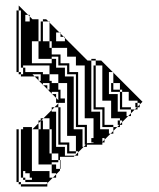

<svg xmlns="http://www.w3.org/2000/svg" viewBox="-20 -670 578 698"><path d="M56 -600V-616H48V-600ZM72 -616V-592H88V-610L82 -616ZM136 -584H128V-592H136ZM216 -520V-532L212 -536H200V-548L196 -552H184V-520ZM56 -472V-488H48V-472ZM64 -400V-408H136V-400H160V-432H64V-424H72V-408H64V-424H48V-408H56V-400ZM328 -424H320V-432H328ZM98 -400 106 -392H120V-378L122 -376H128V-400ZM168 -376V-368H192V-400H160V-376ZM160 -368H136V-362L138 -360H152V-346L154 -344H160ZM392 -360H384V-368H392ZM224 -336V-368H192V-344H200V-336ZM384 -336V-344H416V-336ZM224 -304V-336H200V-328H192V-336H168V-330L170 -328H184V-314L186 -312H216V-304ZM424 -328H416V-336H424ZM224 -272V-304H216V-296H194L192 -294V-280H200V-272ZM360 -232H352V-248H360V-240H384V-272H360V-264H352V-272H320V-280H360V-272H384V-304H328V-296H320V-312H328V-304H352V-336H328V-328H320V-344H328V-336H352V-368H328V-360H320V-376H328V-368H352V-400H328V-392H320V-408H328V-400H352V-432H328V-450H312V-456H328V-450H348L390 -408H392V-406L498 -300L488 -290V-280H480V-272H470L478 -280H472V-296H480V-282L488 -290V-296H480V-304H424V-296H416V-312H424V-304H448V-336H424V-344H416V-368H392V-406L390 -408H376V-328H408V-264H440V-248H446L424 -226V-216H416V-208H406L414 -216H408V-232H416V-218L424 -226V-232H416V-240H360ZM56 -168V-184H48V-168ZM200 -168H192V-184H200V-176H224V-208H200V-200H192V-216H200V-208H224V-240H200V-232H192V-248H200V-240H224V-272H200V-264H192V-280H178L192 -294V-296H184V-314L170 -328H168V-330L162 -336H160V-338L154 -344H152V-346L138 -360H136V-362L130 -368H128V-370L122 -376H120V-378L106 -392H56V-400H48V-408H40V-632H48V-616H56V-632H48V-650L82 -616H88V-610L98 -600H120V-520H160V-496H168V-472H200V-464H224V-496H168V-520H160V-528H136V-520H128V-536H136V-528H160V-560H136V-552H128V-568H136V-560H160V-588L156 -592H136V-600H148L156 -592H160V-588L196 -552H200V-548L212 -536H216V-532L298 -450H312V-264H344V-200H376V-184H382L360 -162V-152H352V-144H296V-136H284L292 -144H288V-152H296V-148L298 -150H320V-152H312V-168H320V-176H296V-168H288V-184H296V-176H320V-208H296V-200H288V-208H256V-216H296V-208H320V-240H264V-232H256V-248H264V-240H288V-272H264V-264H256V-280H264V-272H288V-304H264V-296H256V-312H264V-304H288V-336H264V-328H256V-344H264V-336H288V-368H264V-360H256V-376H264V-368H288V-400H264V-392H256V-400H224V-408H264V-400H288V-432H232V-424H224V-432H192V-440H232V-432H256V-464H200V-456H192V-464H168V-456H184V-424H216V-392H248V-200H280V-136H284L264 -116V-104H252L264 -116V-120H256V-144H232V-136H224V-144H192V-152H232V-144H256V-176H200ZM168 -40V-72H120V-120H96V-48H160V-40ZM256 -112H224V-120H256ZM96 -16V-24H88V-40H72V-48H64V-24H72V-16ZM56 -8V0H148L152 -4V-8H72V-16H64V-24H48V-8ZM56 -584V-600H48V-584ZM56 -568V-584H48V-568ZM136 -568H128V-584H136ZM56 -552V-568H48V-552ZM56 -536V-552H48V-536ZM136 -536V-552H128V-536ZM56 -520V-536H48V-520ZM56 -504V-520H48V-504ZM168 -440V-456H120V-520H96V-440ZM56 -488V-504H48V-488ZM56 -456V-472H48V-456ZM56 -440V-456H48V-440ZM200 -456V-440H192V-456ZM56 -440H48V-424H56ZM232 -424V-408H224V-424ZM192 -306V-312H186ZM328 -408H320V-424H328ZM328 -376V-392H320V-376ZM264 -376H256V-392H264ZM392 -360V-344H384V-360ZM328 -344V-360H320V-344ZM264 -344H256V-360H264ZM328 -312V-328H320V-312ZM200 -328V-312H192V-328ZM264 -312H256V-328H264ZM424 -312H416V-328H424ZM264 -280H256V-296H264ZM328 -296H320V-280H328ZM424 -296H416V-280H424ZM264 -248H256V-264H264ZM456 -248H446L456 -258V-272H416V-280H456V-272H470L456 -258ZM200 -248V-264H192V-248ZM360 -248V-264H352V-248ZM360 -232V-216H352V-232ZM200 -216V-232H192V-216ZM264 -232V-216H256V-232ZM392 -184H382L392 -194V-208H352V-216H392V-208H406L392 -194ZM200 -184V-200H192V-184ZM296 -184H288V-200H296ZM56 -152V-168H48V-152ZM360 -168H352V-154L360 -162ZM56 -136V-152H48V-136ZM200 -168H192V-152H200ZM296 -152H288V-168H296ZM56 -120V-136H48V-120ZM56 -104V-120H48V-104ZM232 -136V-120H224V-136ZM56 -88V-104H48V-88ZM168 -120V-200H160V-208H136V-200H128V-216H136V-208H160V-240H138L168 -270V-280H178L168 -270V-264H184V-136H216V-104H252L248 -100H198V-88H200V-72H198V-88H192V-112H168V-120H120V-200H98L120 -222V-232H128V-240H138L130 -232H136V-216H128V-230L120 -222V-200H160V-120ZM56 -72V-88H48V-72ZM56 -56V-72H48V-56ZM200 -56H198V-72H200ZM56 -40V-56H48V-40ZM56 -40H48V-24H56ZM48 0V-8H40V-200H48V-184H56V-200H64V-208H96V-120H160V-112H168V-88H192V-80H168V-72H184V-56H198V-50L184 -36V-24H172L184 -36V-40H160V-24H172L152 -4V8H56V0Z"/></svg>

Font: Rubik Broken Fax
Style: Regular
Weight: 400
Designer: Hubert and Fischer, NaN
Foundry: Hubert and Fischer, NaN
Version: Version 2.201